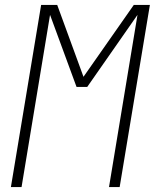

<svg xmlns="http://www.w3.org/2000/svg" viewBox="-20 -755 640 775"><path d="M24 0 146 -735H211L317 -445L520 -735H585L463 0H420L535 -695L332 -404H289L182 -695L67 0Z"/></svg>

Font: Iosevka SS04 XLt Ex
Style: Italic
Weight: 200
Width: 7
Italic angle: -9°
Monospace: yes
Designer: Belleve Invis
Foundry: Belleve Invis
Version: Version 19.0.0; ttfautohint (v1.8.4)